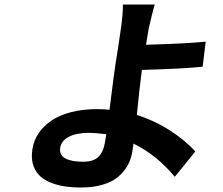

<svg xmlns="http://www.w3.org/2000/svg" viewBox="-20 -784 996 857"><path d="M449.2 -152Q451.3 -165.5 454.5 -185Q402.3 -191.1 376.8 -191.1Q322.1 -191.1 288 -173.7Q253.9 -156.2 248.9 -126.1Q243.3 -92.7 270.8 -77.4Q298.3 -62.1 351.2 -62.1Q396.3 -62.1 418.9 -83.5Q441.4 -104.8 449.2 -152ZM851.9 -108 760.3 5Q678.6 -92.7 575.6 -143.1Q574.6 -131.4 571.4 -111.2Q567.1 -84.9 557.7 -62.1Q548.3 -39.4 530.4 -17.8Q512.4 3.9 487.7 19.2Q463.1 34.4 425.8 43.7Q388.5 52.9 342.3 52.9Q300.4 52.9 265.6 47.4Q230.8 41.9 201.5 29.1Q172.2 16.3 153.4 -3.4Q134.6 -23.1 126.6 -52.7Q118.6 -82.4 125 -120Q131 -157.7 152.5 -189.5Q174 -221.2 209.2 -245.4Q244.3 -269.5 296.5 -283.2Q348.7 -296.9 412.3 -296.9Q445 -296.9 468.8 -294Q489.7 -462.7 495.7 -498.9Q506 -560.7 519.2 -653.1Q529.8 -728 528.4 -763.8H670.5Q660.2 -729.4 643.1 -653.1Q638.1 -624.6 631.7 -584.2Q813.9 -589.5 898.1 -598L884.6 -486.2Q793.7 -476.9 613.3 -471.9Q600.5 -373.2 590.9 -271Q672.2 -244.7 739.9 -200.8Q807.5 -157 851.9 -108Z"/></svg>

Font: Karasuma Gothic
Style: Bold Italic
Weight: 700
Italic angle: 9.39998°
Designer: Rasmus Andersson / Ryoko Nishizuka
Foundry: Genbu
Version: Version 1.00